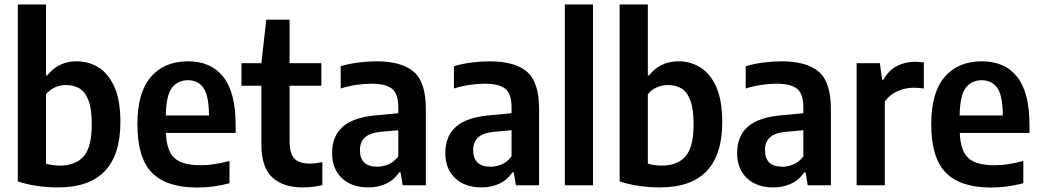

<svg xmlns="http://www.w3.org/2000/svg" viewBox="-20 -828 4649 858"><path d="M238 9.5Q193.5 9.5 146.2 2.8Q99 -4 59.5 -17.5V-808H185.5V-491.5H192Q212.5 -519.5 245.8 -536.8Q279 -554 323 -554Q375.5 -554 419.8 -527Q464 -500 491 -440.2Q518 -380.5 518 -282.5Q518 10.5 238 9.5ZM248 -88Q317.5 -88 353.8 -129.2Q390 -170.5 390 -271.5Q390 -342 375.2 -380.2Q360.5 -418.5 334.8 -433.2Q309 -448 275 -448Q250 -448 226 -437.8Q202 -427.5 185.5 -407V-96.5Q198 -93 214.5 -90.5Q231 -88 248 -88Z M861 10Q724.5 10 659.2 -56Q594 -122 594 -273.5Q594 -414.5 654 -484.2Q714 -554 820.5 -554Q923.5 -554 978.2 -484Q1033 -414 1033 -270V-234H721.5Q724.5 -153 760.2 -121.2Q796 -89.5 877.5 -89.5Q907 -89.5 938.8 -94.5Q970.5 -99.5 1005.5 -108.5V-9Q966 1 931.2 5.5Q896.5 10 861 10ZM819.5 -469.5Q775 -469.5 748.8 -436.2Q722.5 -403 721 -312H914Q913 -403 888.5 -436.2Q864 -469.5 819.5 -469.5Z M1332.5 9.5Q1244.5 9.5 1196.2 -35.8Q1148 -81 1148 -183V-445H1059V-545.5H1148L1170 -740H1274V-545.5H1416V-445H1274V-200.5Q1274 -142 1295.5 -119.5Q1317 -97 1364.5 -97Q1387.5 -97 1420.5 -103.5V-0.5Q1401.5 4 1378.2 6.8Q1355 9.5 1332.5 9.5Z M1625.5 9.5Q1551.5 9.5 1507.8 -32Q1464 -73.5 1464 -144.5Q1464 -220 1512.5 -262.5Q1561 -305 1669 -313.5L1760 -322V-348.5Q1760 -409 1731.8 -431.5Q1703.5 -454 1640 -454Q1610 -454 1573.5 -448.8Q1537 -443.5 1502.5 -432.5V-532Q1538 -543 1581 -548.5Q1624 -554 1662 -554Q1774.5 -554 1828.8 -507.5Q1883 -461 1883 -341.5V0H1779.5L1770 -57.5H1763.5Q1740.5 -23 1704.5 -6.8Q1668.5 9.5 1625.5 9.5ZM1588.5 -157.5Q1588.5 -83 1666 -83Q1690 -83 1714.8 -93Q1739.5 -103 1760 -129V-246L1681.5 -239Q1633.5 -234.5 1611 -214Q1588.5 -193.5 1588.5 -157.5Z M2131.5 9.5Q2057.5 9.5 2013.8 -32Q1970 -73.5 1970 -144.5Q1970 -220 2018.5 -262.5Q2067 -305 2175 -313.5L2266 -322V-348.5Q2266 -409 2237.8 -431.5Q2209.5 -454 2146 -454Q2116 -454 2079.5 -448.8Q2043 -443.5 2008.5 -432.5V-532Q2044 -543 2087 -548.5Q2130 -554 2168 -554Q2280.5 -554 2334.8 -507.5Q2389 -461 2389 -341.5V0H2285.5L2276 -57.5H2269.5Q2246.5 -23 2210.5 -6.8Q2174.5 9.5 2131.5 9.5ZM2094.5 -157.5Q2094.5 -83 2172 -83Q2196 -83 2220.8 -93Q2245.5 -103 2266 -129V-246L2187.5 -239Q2139.5 -234.5 2117 -214Q2094.5 -193.5 2094.5 -157.5Z M2504 0V-808H2630V0Z M2927.5 9.5Q2883 9.5 2835.8 2.8Q2788.5 -4 2749 -17.5V-808H2875V-491.5H2881.5Q2902 -519.5 2935.2 -536.8Q2968.5 -554 3012.5 -554Q3065 -554 3109.2 -527Q3153.5 -500 3180.5 -440.2Q3207.5 -380.5 3207.5 -282.5Q3207.5 10.5 2927.5 9.5ZM2937.5 -88Q3007 -88 3043.2 -129.2Q3079.5 -170.5 3079.5 -271.5Q3079.5 -342 3064.8 -380.2Q3050 -418.5 3024.2 -433.2Q2998.5 -448 2964.5 -448Q2939.5 -448 2915.5 -437.8Q2891.5 -427.5 2875 -407V-96.5Q2887.5 -93 2904 -90.5Q2920.5 -88 2937.5 -88Z M3435.5 9.5Q3361.5 9.5 3317.8 -32Q3274 -73.5 3274 -144.5Q3274 -220 3322.5 -262.5Q3371 -305 3479 -313.5L3570 -322V-348.5Q3570 -409 3541.8 -431.5Q3513.5 -454 3450 -454Q3420 -454 3383.5 -448.8Q3347 -443.5 3312.5 -432.5V-532Q3348 -543 3391 -548.5Q3434 -554 3472 -554Q3584.5 -554 3638.8 -507.5Q3693 -461 3693 -341.5V0H3589.5L3580 -57.5H3573.5Q3550.5 -23 3514.5 -6.8Q3478.5 9.5 3435.5 9.5ZM3398.5 -157.5Q3398.5 -83 3476 -83Q3500 -83 3524.8 -93Q3549.5 -103 3570 -129V-246L3491.5 -239Q3443.5 -234.5 3421 -214Q3398.5 -193.5 3398.5 -157.5Z M3808 0V-545.5H3912L3922 -472H3928.5Q3951 -514 3988.2 -533Q4025.5 -552 4069 -552Q4080 -552 4090 -551Q4100 -550 4108.5 -549V-432.5Q4097 -434.5 4085 -435.2Q4073 -436 4061.5 -436Q4025.5 -436 3989.8 -420Q3954 -404 3934 -374V0Z M4408.5 10Q4272 10 4206.8 -56Q4141.5 -122 4141.5 -273.5Q4141.5 -414.5 4201.5 -484.2Q4261.5 -554 4368 -554Q4471 -554 4525.8 -484Q4580.5 -414 4580.5 -270V-234H4269Q4272 -153 4307.8 -121.2Q4343.5 -89.5 4425 -89.5Q4454.5 -89.5 4486.2 -94.5Q4518 -99.5 4553 -108.5V-9Q4513.5 1 4478.8 5.5Q4444 10 4408.5 10ZM4367 -469.5Q4322.5 -469.5 4296.2 -436.2Q4270 -403 4268.5 -312H4461.5Q4460.5 -403 4436 -436.2Q4411.5 -469.5 4367 -469.5Z"/></svg>

Font: Encode Sans SmCnd SmBold
Style: Regular
Weight: 600
Width: 4
Designer: Multiple Designers
Foundry: Impallari Type
Version: Version 3.002; ttfautohint (v1.8.3) -l 8 -r 50 -G 200 -x 14 